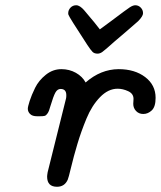

<svg xmlns="http://www.w3.org/2000/svg" viewBox="-20 -714 618 738"><path d="M86.9 -295.9Q86.9 -303.7 94 -325.9Q101.1 -348.1 115 -376.5Q128.9 -404.8 156 -426.5Q183.1 -448.2 215.8 -448.2Q246.6 -448.2 271.7 -434.1Q296.9 -419.9 309.1 -397Q367.2 -447.8 436 -448.2Q498 -448.2 538.1 -417.7Q578.1 -387.2 578.1 -337.9Q578.1 -303.7 563.5 -289.8Q548.8 -275.9 530.8 -275.9Q513.7 -275.9 502.9 -287.4Q492.2 -298.8 492.2 -314.9Q492.2 -317.9 492.7 -324Q493.2 -330.1 493.2 -334Q493.2 -354 472.7 -363.5Q452.1 -373 432.1 -373Q396 -373 364.5 -340.6Q333 -308.1 312.5 -258.5Q292 -209 277.6 -160.9Q263.2 -112.8 253.2 -70.8Q243.2 -28.8 240.2 -22.9Q228 3.9 199.2 3.9Q161.1 3.9 161.1 -35.2Q161.1 -40 163.1 -51.8L233.9 -335.9Q234.9 -339.8 234.9 -348.1Q234.9 -372.1 212.9 -372.1Q200.7 -372.1 192.9 -358.2Q185.1 -344.2 173.8 -306.2Q168.9 -287.1 163.1 -278.6Q157.2 -270 151.6 -268.6Q146 -267.1 131.8 -267.1H123Q104 -267.1 95.5 -275.9Q86.9 -284.7 86.9 -295.9ZM242.2 -663.1Q242.2 -675.3 251 -684.6Q259.8 -693.8 272.9 -693.8Q287.1 -693.8 304.2 -673.8Q351.1 -618.7 363.8 -601.1Q380.9 -614.3 408.2 -633.8Q466.3 -677.7 478.8 -685.8Q491.2 -693.8 500 -693.8Q512.2 -693.8 521 -684.8Q529.8 -675.8 529.8 -663.1Q529.8 -651.9 511.2 -632.8Q470.2 -596.7 419.9 -554.2Q381.8 -520 372.8 -513.9Q363.8 -507.8 355 -507.8Q342.8 -507.8 335.9 -514.4Q329.1 -521 315.9 -541Q244.1 -650.9 243.2 -657.2Q242.2 -659.2 242.2 -663.1Z"/></svg>

Font: CMU Typewriter Text
Style: BoldItalic
Weight: 700
Italic angle: -14.04°
Version: Version 0.7.0